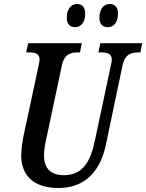

<svg xmlns="http://www.w3.org/2000/svg" viewBox="-20 -930 731 960"><path d="M520 -794C543 -794 570 -812 570 -862C570 -895 553 -910 528 -910C497 -910 477 -882 477 -842C477 -809 493 -794 520 -794ZM356 -794C379 -794 406 -812 406 -862C406 -895 389 -910 365 -910C333 -910 314 -882 314 -842C314 -809 330 -794 356 -794ZM272 10C404 10 482 -72 510 -209L592 -600C604 -660 637 -668 671 -668H682L691 -714H482L472 -668H482C515 -668 539 -663 539 -632C539 -626 537 -613 534 -602L455 -230C434 -127 397 -54 299 -54C235 -54 200 -87 200 -153C200 -180 206 -213 214 -248L289 -601C301 -660 334 -668 369 -668H380L389 -714H121L111 -668H121C154 -668 178 -663 178 -632C178 -626 176 -617 172 -597L98 -252C93 -228 86 -180 86 -154C86 -50 151 10 272 10Z"/></svg>

Font: Noto Serif Condensed Semi
Style: Italic
Weight: 600
Width: 3
Italic angle: -12°
Designer: Monotype Design Team
Foundry: Monotype Imaging Inc.
Version: Version 1.901